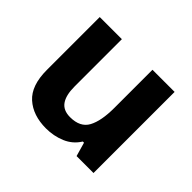

<svg xmlns="http://www.w3.org/2000/svg" viewBox="-129 -725 914 914"><g transform="rotate(45 328.5 -268.0)"><path d="M579 -546V0H465L445 -70H437Q411 -28 365.5 -9Q320 10 269 10Q181 10 128 -37.5Q75 -85 75 -190V-546H224V-227Q224 -169 245 -139Q266 -109 312 -109Q380 -109 405 -155.5Q430 -202 430 -289V-546Z"/></g></svg>

Font: Noto Sans Sinhala UI
Style: Bold
Weight: 700
Designer: Jelle Bosma - Monotype Design Team
Foundry: Monotype Imaging Inc.
Version: Version 2.006; ttfautohint (v1.8.4.7-5d5b)